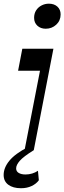

<svg xmlns="http://www.w3.org/2000/svg" viewBox="-48 -815 349 1042"><path d="M66 206.5Q22.9 206.5 -2.6 187.8Q-28.2 169 -28.2 134.4Q-28.2 95.1 3.1 57Q34.3 18.9 105 -17.5L135.3 0Q79.2 34.9 59.4 57.6Q39.6 80.3 39.6 98.9Q39.6 115.1 53.6 123.5Q67.6 131.9 90.4 131.9Q109.4 131.9 126.4 126.7Q143.4 121.6 158 111.9L162.8 163.2Q149.5 182.1 124.1 194.3Q98.8 206.5 66 206.5ZM200.2 -659.1Q172.5 -659.1 154.8 -675.5Q137.1 -691.9 137.1 -718.2Q137.1 -741.7 148.1 -758.8Q159.2 -776 177.6 -785.5Q196 -795 217.2 -795Q245.9 -795 263.4 -779.1Q281 -763.2 281 -736.8Q281 -703.1 257.2 -681.1Q233.4 -659.1 200.2 -659.1ZM85.3 0 169.1 -431.2H50.2L73.1 -550.5H241.9L135.3 0Z"/></svg>

Font: Savate ExtraLight
Style: Italic
Weight: 200
Italic angle: -11°
Designer: Max Esnée
Foundry: Plomb Type
Version: Version 2.000